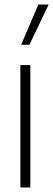

<svg xmlns="http://www.w3.org/2000/svg" viewBox="-20 -828 235 848"><path d="M70 0V-540.5H114V0ZM73.5 -630.5 149.5 -808H195L110 -630.5Z"/></svg>

Font: Encode Sans Condensed ExLight
Style: Regular
Weight: 275
Width: 3
Designer: Multiple Designers
Foundry: Impallari Type
Version: Version 2.000